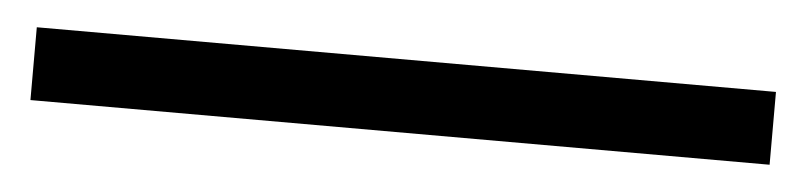

<svg xmlns="http://www.w3.org/2000/svg" viewBox="-23 -48 651 155"><g transform="rotate(5 302.5 29.5)"><path d="M3 59V0H602V59Z"/></g></svg>

Font: Sarpanch SemiBold
Style: Regular
Weight: 600
Designer: Manushi Parikh (Devanagari and Latin), Jyotish Sonowal (Devanagari)
Foundry: Indian Type Foundry
Version: Version 2.004;PS 1.0;hotconv 1.0.78;makeotf.lib2.5.61930; tt